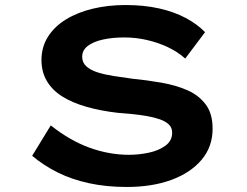

<svg xmlns="http://www.w3.org/2000/svg" viewBox="-20 -734 984 764"><path d="M484 10Q403 10 334 -5Q265 -20 209 -48Q153 -76 108 -114L182 -235Q259 -174 337 -146Q415 -118 493 -118Q533 -118 572.5 -126.5Q612 -135 638.5 -154.5Q665 -174 665 -206Q665 -226 652 -238.5Q639 -251 616.5 -259Q594 -267 565.5 -272Q537 -277 507 -280Q477 -283 449 -285Q380 -293 324 -309Q268 -325 228 -350Q188 -375 166.5 -411.5Q145 -448 145 -495Q145 -547 171 -588Q197 -629 243 -657Q289 -685 349.5 -699.5Q410 -714 480 -714Q553 -714 613 -700.5Q673 -687 719 -662.5Q765 -638 796 -606L717 -501Q687 -528 647.5 -546.5Q608 -565 564 -575Q520 -585 475 -585Q427 -585 389 -576.5Q351 -568 329 -551Q307 -534 307 -508Q307 -485 323.5 -470Q340 -455 368.5 -446Q397 -437 432.5 -431.5Q468 -426 505 -421Q565 -415 622.5 -405Q680 -395 725.5 -375Q771 -355 798.5 -318.5Q826 -282 826 -222Q826 -150 782 -98Q738 -46 661.5 -18Q585 10 484 10Z"/></svg>

Font: Lexend Zetta SemiBold
Style: Regular
Weight: 600
Designer: Bonnie Shaver-Troup, Thomas Jockin
Foundry: Lexend
Version: Version 1.007